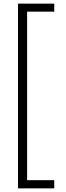

<svg xmlns="http://www.w3.org/2000/svg" viewBox="-20 -819 363 1055"><path d="M278 216H79V-799H278V-755H129V171H278Z"/></svg>

Font: Noto Sans Sinhala UI ExtraCondensed Light
Style: Regular
Weight: 300
Width: 2
Designer: Jelle Bosma - Monotype Design Team
Foundry: Monotype Imaging Inc.
Version: Version 2.006; ttfautohint (v1.8.4.7-5d5b)